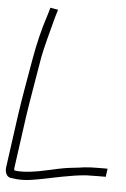

<svg xmlns="http://www.w3.org/2000/svg" viewBox="-55 -734 551 839"><g transform="rotate(5 220.5 -314.0)"><path d="M36 17 68 -215C77 -277 98 -396 111 -475C117 -509 140 -596 156 -655L166 -688L132 -694L122 -660C101 -597 85 -530 73 -460C63 -404 41 -279 32 -215L0 17C-3 40 6 59 23 62C63 68 92 68 148 57C206 46 285 27 351 22L405 21H437L442 -15H410C335 -15 339 -10 284 -5C264 -3 235 2 197 11C124 28 70 34 37 28C37 25 35 24 36 17Z"/></g></svg>

Font: Reckless Catfish
Style: It
Weight: 400
Foundry: Cannot Into Space Fonts
Version: Version 0.2894